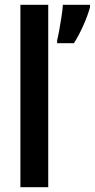

<svg xmlns="http://www.w3.org/2000/svg" viewBox="-20 -780 395 800"><path d="M181 0H65V-760H181ZM355 -750Q346 -716 327 -673.5Q308 -631 288 -600H218V-612Q222 -627 227 -655Q232 -683 236.5 -712Q241 -741 242 -760H355Z"/></svg>

Font: Noto Sans Lao Looped Condensed SemiBold
Style: Regular
Weight: 600
Width: 3
Designer: Mark Frömberg, Ben Mitchell
Foundry: The Fontpad Ltd
Version: Version 1.002; ttfautohint (v1.8.4.7-5d5b)